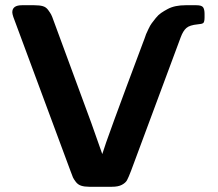

<svg xmlns="http://www.w3.org/2000/svg" viewBox="-20 -714 834 734"><path d="M27 -667Q27 -694 64 -694Q64 -694 111 -694Q131 -694 143.5 -690.5Q156 -687 164 -676Q172 -665 175.5 -658.5Q179 -652 186 -632L329 -244Q364 -146 371 -125Q385 -174 527 -552L532 -565Q536 -578 538.5 -583.5Q541 -589 547.5 -603Q554 -617 560 -625Q566 -633 575.5 -645Q585 -657 596 -664.5Q607 -672 621 -679.5Q635 -687 652 -690.5Q669 -694 689 -694H731Q751 -694 756.5 -686Q762 -678 762 -661V-648Q762 -630 757 -626Q752 -622 736 -621Q705 -618 692.5 -607Q680 -596 671 -572L481 -61Q471 -35 465.5 -25Q460 -15 446 -7.5Q432 0 408 0H321Q303 0 290.5 -4Q278 -8 270 -18.5Q262 -29 259 -35.5Q256 -42 250 -59L31 -649Q27 -661 27 -667Z"/></svg>

Font: CMU Sans Serif
Style: Bold
Weight: 700
Version: Version 0.7.0